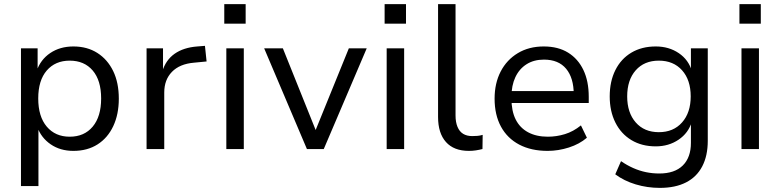

<svg xmlns="http://www.w3.org/2000/svg" viewBox="-20 -725 3795 934"><path d="M82 180V-490H163V-379H158Q177 -435 224.5 -467Q272 -499 337 -499Q404 -499 453.5 -467.5Q503 -436 530.5 -379.5Q558 -323 558 -245Q558 -169 531 -111.5Q504 -54 454.5 -22.5Q405 9 337 9Q273 9 226.5 -23Q180 -55 161 -108H167V180ZM319 -60Q390 -60 431 -109Q472 -158 472 -246Q472 -334 431 -382Q390 -430 319 -430Q249 -430 207.5 -382Q166 -334 166 -246Q166 -158 207.5 -109Q249 -60 319 -60Z M693 0V-490H773V-376H769Q786 -433 829.5 -463.5Q873 -494 940 -499L977 -502L985 -426L923 -420Q854 -414 816.5 -375.5Q779 -337 779 -275V0Z M1071 -610V-705H1175V-610ZM1081 0V-490H1166V0Z M1473 0 1265 -490H1356L1523 -74H1508L1677 -490H1764L1555 0Z M1851 -610V-705H1955V-610ZM1861 0V-490H1946V0Z M2261 9Q2188 9 2149.5 -34Q2111 -77 2111 -156V-705H2196V-163Q2196 -131 2205.5 -108Q2215 -85 2233 -74Q2251 -63 2277 -63Q2290 -63 2302.5 -64Q2315 -65 2328 -69L2327 0Q2311 4 2295 6.5Q2279 9 2261 9Z M2644 9Q2564 9 2506 -21.5Q2448 -52 2417 -109Q2386 -166 2386 -245Q2386 -320 2415.5 -377Q2445 -434 2499 -466.5Q2553 -499 2625 -499Q2695 -499 2743.5 -469Q2792 -439 2818 -384.5Q2844 -330 2844 -254V-224H2450V-282H2788L2771 -266Q2771 -346 2734 -390.5Q2697 -435 2626 -435Q2577 -435 2541.5 -412.5Q2506 -390 2487 -349.5Q2468 -309 2468 -254V-246Q2468 -185 2488.5 -144Q2509 -103 2549 -81.5Q2589 -60 2645 -60Q2687 -60 2728 -72.5Q2769 -85 2806 -115L2835 -55Q2799 -24 2747.5 -7.5Q2696 9 2644 9Z M3190 189Q3129 189 3072.5 172Q3016 155 2973 123L3001 59Q3030 79 3060.5 92.5Q3091 106 3122.5 112.5Q3154 119 3187 119Q3262 119 3301.5 80Q3341 41 3341 -30V-132H3345Q3329 -78 3281 -45.5Q3233 -13 3170 -13Q3102 -13 3051.5 -43.5Q3001 -74 2973.5 -129Q2946 -184 2946 -256Q2946 -329 2973.5 -384Q3001 -439 3051.5 -469Q3102 -499 3170 -499Q3234 -499 3282 -466.5Q3330 -434 3346 -378H3341V-490H3423V-40Q3423 33 3396 84.5Q3369 136 3317 162.5Q3265 189 3190 189ZM3185 -82Q3256 -82 3298 -129.5Q3340 -177 3340 -256Q3340 -336 3298 -383Q3256 -430 3185 -430Q3114 -430 3072.5 -383Q3031 -336 3031 -256Q3031 -177 3072.5 -129.5Q3114 -82 3185 -82Z M3577 -610V-705H3681V-610ZM3587 0V-490H3672V0Z"/></svg>

Font: Nunito Sans 10pt
Style: Regular
Weight: 400
Designer: Vernon Adams
Foundry: Vernon Adams
Version: Version 3.101;gftools[0.9.27]